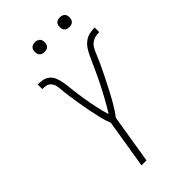

<svg xmlns="http://www.w3.org/2000/svg" viewBox="-276 -1008 1092 1092"><g transform="rotate(-45 270.0 -462.0)"><path d="M174 0 222 -294Q209 -327 200.5 -362.5Q192 -398 185 -434.5Q178 -471 172 -507.5Q166 -544 161 -580V-581Q159 -595 157.5 -609.5Q156 -624 155 -638.5Q154 -653 149.5 -667Q145 -681 135.5 -690.5Q126 -700 111.5 -703Q97 -706 82 -706V-743Q103 -743 122.5 -739Q142 -735 157 -722.5Q172 -710 179.5 -692Q187 -674 191 -654Q195 -634 197 -614Q199 -594 201.5 -574Q204 -554 207 -534Q210 -514 213 -494Q216 -474 220 -454.5Q224 -435 228 -415.5Q232 -396 237 -376.5Q242 -357 248 -338Q260 -357 271 -376Q282 -395 292.5 -414Q303 -433 313.5 -452.5Q324 -472 333.5 -491.5Q343 -511 352.5 -530.5Q362 -550 371 -570Q380 -590 389 -610Q398 -630 407 -649.5Q416 -669 428.5 -688Q441 -707 459 -720.5Q477 -734 498.5 -738.5Q520 -743 540 -743V-706Q525 -706 509.5 -703Q494 -700 480.5 -690.5Q467 -681 458.5 -667Q450 -653 444 -638.5Q438 -624 431.5 -609.5Q425 -595 419 -581V-580Q402 -544 384 -507.5Q366 -471 347 -434.5Q328 -398 307.5 -362.5Q287 -327 262 -294L214 0ZM441 -846Q431 -846 422.5 -849Q414 -852 408.5 -859Q403 -866 402 -875.5Q401 -885 402 -895Q403 -901 406 -907Q409 -913 415 -917Q421 -921 427.5 -922.5Q434 -924 440 -924Q450 -924 458.5 -921Q467 -918 472.5 -911Q478 -904 479.5 -894.5Q481 -885 479 -875Q478 -869 475 -863Q472 -857 466.5 -853Q461 -849 454 -847.5Q447 -846 441 -846ZM241 -846Q231 -846 222.5 -849Q214 -852 208.5 -859Q203 -866 202 -875.5Q201 -885 202 -895Q203 -901 206 -907Q209 -913 215 -917Q221 -921 227.5 -922.5Q234 -924 240 -924Q250 -924 258.5 -921Q267 -918 272.5 -911Q278 -904 279.5 -894.5Q281 -885 279 -875Q278 -869 275 -863Q272 -857 266.5 -853Q261 -849 254 -847.5Q247 -846 241 -846Z"/></g></svg>

Font: Iosevka Term Curly XLt Obl
Style: Regular
Weight: 200
Italic angle: -9°
Designer: Belleve Invis
Foundry: Belleve Invis
Version: Version 32.3.0